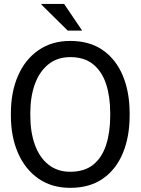

<svg xmlns="http://www.w3.org/2000/svg" viewBox="-20 -925 700 956"><path d="M329.6 10.3Q237.8 10.3 171.6 -35.6Q105.5 -81.5 69.8 -162.8Q34.2 -244.1 34.2 -350.1V-360.4Q34.2 -466.3 69.6 -547.6Q105 -628.9 171.4 -675Q237.8 -721.2 329.6 -721.2Q426.8 -721.2 492.4 -675Q558.1 -628.9 591.8 -547.6Q625.5 -466.3 625.5 -360.4V-350.1Q625.5 -244.1 591.8 -162.8Q558.1 -81.5 492.4 -35.6Q426.8 10.3 329.6 10.3ZM329.6 -69.8Q400.4 -69.8 444.1 -105Q487.8 -140.1 508.3 -203.4Q528.8 -266.6 528.8 -350.1V-361.3Q528.8 -444.3 508.1 -507.1Q487.3 -569.8 443.4 -605.2Q399.4 -640.6 329.6 -640.6Q265.6 -640.6 221.2 -605Q176.8 -569.3 153.8 -506.6Q130.9 -443.8 130.9 -361.3V-350.1Q130.9 -267.1 153.8 -203.9Q176.8 -140.6 221.2 -105.2Q265.6 -69.8 329.6 -69.8ZM389.2 -772.5H317.4L186 -902.3L187 -905.3H299.3Z"/></svg>

Font: Roboto Slab
Style: Regular
Weight: 400
Designer: Google
Version: Version 2.000; ttfautohint (v1.8.1.43-b0c9)